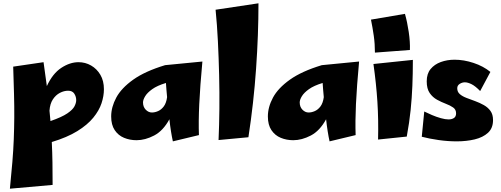

<svg xmlns="http://www.w3.org/2000/svg" viewBox="-20 -836 3036 1164"><path d="M40 308Q49 219 55 146Q61 73 63.5 7.5Q66 -58 66.5 -124Q67 -190 65 -265Q63 -340 60 -432L244 -459Q255 -381 264 -314Q299 -390 351.5 -424.5Q404 -459 456 -459Q497 -459 532 -439Q567 -419 588.5 -382.5Q610 -346 610 -295Q610 -254 595.5 -210Q581 -166 545.5 -122.5Q510 -79 448.5 -41Q387 -3 294 25Q297 86 298 149.5Q299 213 299 285ZM393 -286Q368 -286 343 -273Q318 -260 300.5 -233.5Q283 -207 280 -165Q283 -133 286 -102Q355 -126 388 -148.5Q421 -171 431.5 -191.5Q442 -212 442 -229Q442 -250 430.5 -268Q419 -286 393 -286Z M808 14Q767 14 732 -0.5Q697 -15 675.5 -47Q654 -79 654 -130Q654 -187 685 -244.5Q716 -302 787.5 -353Q859 -404 981 -441L1207 -463Q1193 -312 1188 -205Q1183 -98 1186 -17L1028 21Q1022 -6 1016.5 -40.5Q1011 -75 1007 -113Q969 -43 914.5 -14.5Q860 14 808 14ZM847 -215Q847 -188 863.5 -171Q880 -154 901 -154Q919 -154 938.5 -162.5Q958 -171 973 -191Q988 -211 993 -247Q991 -270 989 -292Q987 -314 986 -333Q933 -317 903 -295.5Q873 -274 860 -252.5Q847 -231 847 -215Z M1486 -4 1305 13Q1309 -76 1310 -176.5Q1311 -277 1308.5 -381Q1306 -485 1301 -586Q1296 -687 1287 -777L1547 -816Q1547 -628 1532.5 -420Q1518 -212 1486 -4Z M1758 14Q1717 14 1682 -0.5Q1647 -15 1625.5 -47Q1604 -79 1604 -130Q1604 -187 1635 -244.5Q1666 -302 1737.5 -353Q1809 -404 1931 -441L2157 -463Q2143 -312 2138 -205Q2133 -98 2136 -17L1978 21Q1972 -6 1966.5 -40.5Q1961 -75 1957 -113Q1919 -43 1864.5 -14.5Q1810 14 1758 14ZM1797 -215Q1797 -188 1813.5 -171Q1830 -154 1851 -154Q1869 -154 1888.5 -162.5Q1908 -171 1923 -191Q1938 -211 1943 -247Q1941 -270 1939 -292Q1937 -314 1936 -333Q1883 -317 1853 -295.5Q1823 -274 1810 -252.5Q1797 -231 1797 -215Z M2253 -517Q2253 -570 2246 -619Q2239 -668 2229 -717L2435 -752Q2449 -703 2458 -642Q2467 -581 2465 -533ZM2446 -8 2272 10Q2275 -109 2268 -218.5Q2261 -328 2244 -448L2483 -473Q2483 -390 2480 -316.5Q2477 -243 2469.5 -169Q2462 -95 2446 -8Z M2749 21Q2695 21 2639 13Q2583 5 2537 -7L2552 -160Q2572 -150 2599 -138.5Q2626 -127 2653 -119.5Q2680 -112 2699 -112Q2719 -112 2732 -120.5Q2745 -129 2745 -149Q2745 -172 2727 -184.5Q2709 -197 2682.5 -207Q2656 -217 2629.5 -231.5Q2603 -246 2585 -272Q2567 -298 2567 -343Q2567 -389 2590.5 -417.5Q2614 -446 2652.5 -460Q2691 -474 2736 -474Q2792 -474 2851 -454.5Q2910 -435 2953 -400L2891 -284Q2862 -314 2839 -325.5Q2816 -337 2798 -337Q2782 -337 2767 -327.5Q2752 -318 2752 -301Q2752 -279 2767.5 -265.5Q2783 -252 2808 -242.5Q2833 -233 2860.5 -223Q2888 -213 2913 -199Q2938 -185 2953.5 -163.5Q2969 -142 2969 -108Q2969 -59 2938.5 -31Q2908 -3 2858 9Q2808 21 2749 21Z"/></svg>

Font: Marhey ExtraBold
Style: Regular
Weight: 800
Designer: Nur Syamsi & Bustanul Arifin
Foundry: Namelatype
Version: Version 1.000; ttfautohint (v1.8.4.7-5d5b)